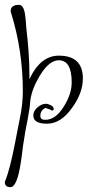

<svg xmlns="http://www.w3.org/2000/svg" viewBox="-30 -500 374 790"><path d="M13 270Q-10 270 -10 250Q-10 245 -7 241Q11 193 29 103L51 -10Q58 -42 61 -70.5Q64 -99 64 -124Q64 -290 16 -446Q14 -450 14 -454Q14 -480 48 -480Q67 -480 73 -441Q75 -428 76 -415Q77 -402 78 -388Q84 -336 87.5 -288Q91 -240 91 -196V-174Q136 -271 212 -271Q311 -271 311 -177Q311 -118 267 -57Q221 9 163 9Q107 9 107 -25Q107 -43 124 -58Q141 -73 159 -73Q167 -73 179 -67Q191 -61 191 -52Q191 -45 183 -45H182H183Q182 -48 157 -56Q136 -46 136 -23Q136 -7 156 -7Q200 -7 234 -64Q265 -114 265 -161Q265 -252 212 -252Q172 -252 134 -189Q102 -136 95 -89Q94 -82 93 -68Q92 -54 88 -34Q86 -18 80 10.5Q74 39 68 80Q65 95 62.5 118Q60 141 55 172Q40 270 13 270Z"/></svg>

Font: Ole
Style: Regular
Weight: 400
Designer: Robert E. Leuschke
Foundry: Robert E. Leuschke
Version: Version 1.010; ttfautohint (v1.8.3)